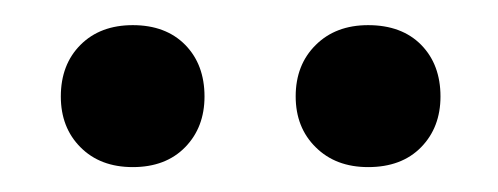

<svg xmlns="http://www.w3.org/2000/svg" viewBox="-20 -665 402 155"><path d="M87.2 -530.1Q60.9 -530.1 45 -546.1Q29.1 -562 29.1 -587.1Q29.1 -612.9 45 -628.8Q60.9 -644.7 87.2 -644.7Q113.8 -644.7 129.5 -628.8Q145.1 -612.9 145.1 -587.1Q145.1 -562.2 129.5 -546.2Q113.8 -530.1 87.2 -530.1ZM277.2 -530.1Q251 -530.1 234.9 -546.1Q218.7 -562 218.7 -587.2Q218.7 -612.7 234.9 -628.7Q251 -644.7 277.2 -644.7Q304.3 -644.7 320 -628.8Q335.6 -612.9 335.6 -587.1Q335.6 -562.2 320 -546.2Q304.3 -530.1 277.2 -530.1Z"/></svg>

Font: Fraunces
Style: Regular
Weight: 900
Version: Version 1.000;[b76b70a41]